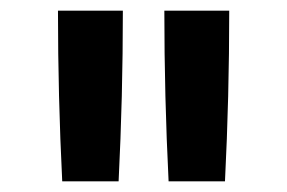

<svg xmlns="http://www.w3.org/2000/svg" viewBox="-20 -792 540 361"><path d="M297 -451Q293 -531 291 -611Q289 -691 289 -772H411Q411 -691 409 -611Q407 -531 403 -451ZM97 -451Q93 -531 91 -611Q89 -691 89 -772H211Q211 -691 209 -611Q207 -531 203 -451Z"/></svg>

Font: iosevka_custom_sans_ss08
Style: Bold
Weight: 700
Designer: Belleve Invis
Foundry: Belleve Invis
Version: Version 10.3.0; ttfautohint (v1.8.3)